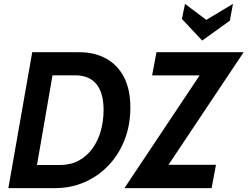

<svg xmlns="http://www.w3.org/2000/svg" viewBox="-20 -969 1275 989"><path d="M23 0 146 -700H388Q467.5 -700 526.8 -667.2Q586 -634.5 618.8 -571.2Q651.5 -508 651.5 -415.5Q651.5 -324 621.5 -248Q591.5 -172 538.5 -116.5Q485.5 -61 415.2 -30.5Q345 0 265 0ZM161 -64 114.5 -119H287.5Q342.5 -119 384.5 -141.2Q426.5 -163.5 455.2 -202.8Q484 -242 498.8 -293.2Q513.5 -344.5 513.5 -403Q513.5 -490 476.8 -535.5Q440 -581 366.5 -581H193.5L260 -636ZM621 0 1038.5 -626 1062 -580.5H763.5L786 -700H1235L817.5 -74.5L794 -120H1092.5L1070 0ZM1021.5 -760 917 -871.5 933 -949 1042.5 -866.5 1180 -949 1164 -862.5Z"/></svg>

Font: Cabin
Style: Bold Italic
Weight: 700
Width: 4
Italic angle: -10°
Designer: Pablo Impallari
Foundry: Pablo Impallari. http://www.impallari.com Igino Marini. http://www.ikern.com
Version: Version 3.001